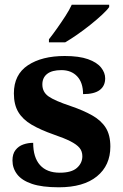

<svg xmlns="http://www.w3.org/2000/svg" viewBox="-20 -786 521 816"><path d="M230 10Q159 10 116 -4.5Q73 -19 53 -45Q33 -71 33 -104Q33 -132 46 -148.5Q59 -165 79 -172Q99 -179 121 -179Q121 -117 150 -84.5Q179 -52 234 -52Q284 -52 307 -72.5Q330 -93 330 -122Q330 -143 318 -157.5Q306 -172 279.5 -185.5Q253 -199 209 -214Q152 -234 114.5 -256Q77 -278 58 -309.5Q39 -341 39 -389Q39 -469 98.5 -508.5Q158 -548 255 -548Q316 -548 354 -534.5Q392 -521 409.5 -499Q427 -477 427 -453Q427 -421 404 -403.5Q381 -386 333 -386Q333 -435 308 -461.5Q283 -488 241 -488Q201 -488 180.5 -472Q160 -456 160 -427Q160 -395 186 -376.5Q212 -358 281 -335Q334 -317 372 -295.5Q410 -274 429.5 -243Q449 -212 449 -163Q449 -83 392 -36.5Q335 10 230 10ZM188 -619Q203 -638 221.5 -664Q240 -690 257.5 -717Q275 -744 285 -766H444V-756Q435 -743 413.5 -723Q392 -703 364.5 -681Q337 -659 309 -639.5Q281 -620 257 -606H188Z"/></svg>

Font: Noto Rashi Hebrew
Style: Bold
Weight: 700
Version: Version 1.006